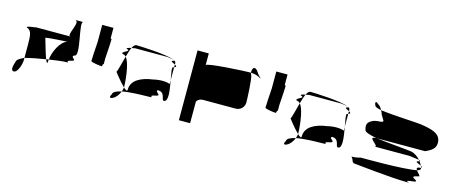

<svg xmlns="http://www.w3.org/2000/svg" viewBox="-38 -1140 3278 1387"><g transform="rotate(15 1600.5 -446.0)"><path d="M62 -289C44 -241 48 -210 78 -222C99 -235 117 -286 117 -318V-334C85 -320 62 -305 62 -289ZM79 -550C55 -563 180 -569 127 -569H398C362 -569 449 -694 398 -694H461C425 -694 512 -444 461 -444C425 -426 506 -412 442 -400C394 -388 467 -382 398 -382C386 -382 351 -377 290 -368C295 -426 337 -516 388 -527C360 -525 257 -521 225 -514C237 -473 257 -402 271 -365C218 -357 163 -346 117 -334V-430C116 -490 118 -538 79 -550ZM217 -509V-512C216 -511 216 -510 217 -509ZM271 -365C281 -341 288 -332 288 -352C288 -357 290 -362 290 -368C285 -367 276 -366 271 -365Z M590 -438C590 -428 660 -420 671 -420C673 -420 675 -427 677 -438H682V-484C687 -542 690 -620 690 -626C690 -628 687 -630 682 -632V-710H598V-583C593 -525 590 -444 590 -438Z M785 -409C785 -409 834 -345 867 -314V-318C867 -335 860 -486 821 -532C806 -478 793 -420 785 -409ZM795 -244C778 -216 789 -210 811 -222C830 -231 849 -256 859 -282C824 -274 795 -262 795 -244ZM795 -545C772 -562 862 -577 813 -589C808 -595 828 -600 845 -603C836 -584 829 -559 821 -532C814 -540 804 -545 795 -545ZM845 -603C864 -607 880 -608 857 -608H1108C1105 -608 1147 -605 1161 -599C1108 -625 895 -632 875 -632C864 -632 854 -621 845 -603ZM859 -282C863 -293 866 -304 867 -314C885 -297 897 -290 897 -306C897 -377 968 -412 1056 -424C1104 -436 1157 -434 1179 -423V-452C1192 -381 1206 -295 1170 -295C1148 -295 1169 -358 1108 -358C1085 -340 1163 -325 1089 -313C1044 -301 1123 -295 1029 -295C1009 -295 912 -293 859 -282ZM1152 -589C1147 -583 1166 -576 1179 -569V-580C1179 -587 1174 -592 1165 -597C1168 -595 1165 -592 1152 -589ZM1161 -599C1163 -598 1164 -598 1165 -597C1164 -598 1162 -598 1161 -599ZM1170 -545C1161 -545 1170 -502 1179 -452V-548ZM1179 -548V-569C1192 -562 1199 -556 1179 -548Z M1311 -188H1395V-344C1395 -360 1417 -375 1444 -375H1686C1721 -375 1749 -403 1749 -438C1749 -454 1743 -627 1730 -640C1728 -645 1727 -650 1726 -654H1708C1680 -654 1395 -640 1395 -622V-710H1311ZM1726 -654C1722 -678 1733 -694 1740 -694C1764 -694 1772 -660 1791 -646C1791 -638 1806 -638 1800 -632C1779 -647 1754 -653 1726 -654Z M1892 -438C1892 -428 1962 -420 1973 -420C1975 -420 1977 -427 1979 -438H1984V-484C1989 -542 1992 -620 1992 -626C1992 -628 1989 -630 1984 -632V-710H1900V-583C1895 -525 1892 -444 1892 -438Z M2087 -409C2087 -409 2136 -345 2169 -314V-318C2169 -335 2162 -486 2123 -532C2108 -478 2095 -420 2087 -409ZM2097 -244C2080 -216 2091 -210 2113 -222C2132 -231 2151 -256 2161 -282C2126 -274 2097 -262 2097 -244ZM2097 -545C2074 -562 2164 -577 2115 -589C2110 -595 2130 -600 2147 -603C2138 -584 2131 -559 2123 -532C2116 -540 2106 -545 2097 -545ZM2147 -603C2166 -607 2182 -608 2159 -608H2410C2407 -608 2449 -605 2463 -599C2410 -625 2197 -632 2177 -632C2166 -632 2156 -621 2147 -603ZM2161 -282C2165 -293 2168 -304 2169 -314C2187 -297 2199 -290 2199 -306C2199 -377 2270 -412 2358 -424C2406 -436 2459 -434 2481 -423V-452C2494 -381 2508 -295 2472 -295C2450 -295 2471 -358 2410 -358C2387 -340 2465 -325 2391 -313C2346 -301 2425 -295 2331 -295C2311 -295 2214 -293 2161 -282ZM2454 -589C2449 -583 2468 -576 2481 -569V-580C2481 -587 2476 -592 2467 -597C2470 -595 2467 -592 2454 -589ZM2463 -599C2465 -598 2466 -598 2467 -597C2466 -598 2464 -598 2463 -599ZM2472 -545C2463 -545 2472 -502 2481 -452V-548ZM2481 -548V-569C2494 -562 2501 -556 2481 -548Z M2588 -251C2600 -239 2598 -214 2616 -214C2616 -214 2903 -182 3016 -182C3076 -182 2953 -188 3069 -200C3115 -212 2999 -227 3087 -244C3107 -244 3078 -266 3066 -284C2967 -264 2666 -267 2651 -267C2590 -250 2576 -263 2588 -251ZM2631 -470C2631 -454 2671 -442 2725 -432H3087C3121 -449 3171 -467 3159 -532C3147 -586 3085 -600 3003 -612C2982 -616 2805 -622 2703 -636C2709 -626 2714 -617 2714 -610L2740 -566C2740 -549 2702 -559 2668 -546C2646 -534 2614 -523 2631 -470ZM2655 -658C2638 -689 2662 -687 2668 -675C2683 -668 2696 -652 2703 -636C2675 -642 2655 -649 2655 -658ZM2721 -370C2774 -370 2643 -432 2721 -432H2725C2828 -419 2953 -410 2991 -404C3012 -401 3043 -381 3060 -360C3035 -366 2955 -370 3016 -370ZM3060 -360C3062 -357 3065 -354 3067 -351H3069C3075 -354 3070 -357 3060 -360ZM3066 -284C3058 -296 3058 -307 3087 -307C3088 -308 3089 -308 3090 -309C3091 -306 3091 -303 3091 -301C3091 -294 3082 -288 3066 -284ZM3067 -351C3074 -342 3080 -331 3084 -323C3066 -333 3024 -343 3067 -351ZM3084 -323C3087 -318 3089 -313 3090 -309C3098 -314 3093 -318 3084 -323Z"/></g></svg>

Font: bitstorm
Style: suext
Weight: 400
Version: Version 0.2